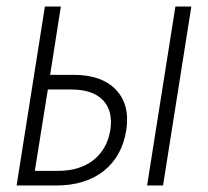

<svg xmlns="http://www.w3.org/2000/svg" viewBox="-20 -570 640 590"><path d="M31 0 118 -550H167L134 -340H206Q293 -340 336.5 -294Q380 -248 368 -170Q355 -89 298.5 -44.5Q242 0 152 0ZM432 0 519 -550H568L481 0ZM87 -45H159Q225 -45 267 -78Q309 -111 319 -170Q328 -229 296.5 -262Q265 -295 199 -295H127Z"/></svg>

Font: JetBrains Mono Thin
Style: Italic
Weight: 100
Italic angle: -9°
Monospace: yes
Designer: Philipp Nurullin, Konstantin Bulenkov
Foundry: JetBrains
Version: Version 2.305; ttfautohint (v1.8.4.7-5d5b)